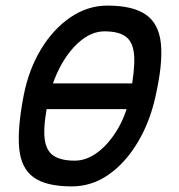

<svg xmlns="http://www.w3.org/2000/svg" viewBox="-20 -652 640 686"><path d="M92 -262 112 -354H508L488 -262ZM236 14Q145 14 100 -18.5Q55 -51 48.5 -123Q42 -195 65 -313Q83 -404 126.5 -476Q170 -548 231.5 -590Q293 -632 364 -632Q455 -632 501.5 -599.5Q548 -567 555 -495Q562 -423 535 -305Q515 -215 471.5 -142.5Q428 -70 368 -28Q308 14 236 14ZM247 -78Q290 -78 330.5 -109Q371 -140 402 -193.5Q433 -247 445 -313Q462 -400 459.5 -449.5Q457 -499 431.5 -519.5Q406 -540 353 -540Q311 -540 271.5 -509Q232 -478 201.5 -425Q171 -372 155 -305Q136 -218 138.5 -168.5Q141 -119 167.5 -98.5Q194 -78 247 -78Z"/></svg>

Font: Victor Mono Thin
Style: Italic
Weight: 100
Italic angle: -12°
Monospace: yes
Designer: Rune Bjørnerås
Version: Version 1.561;gftools[0.9.30]